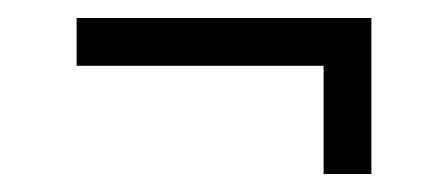

<svg xmlns="http://www.w3.org/2000/svg" viewBox="-20 -441 497 213"><path d="M392 -248V-421H65V-368H339V-248Z"/></svg>

Font: Stint Ultra Condensed
Style: Regular
Weight: 400
Width: 1
Designer: Astigmatic (AOETI)
Foundry: Astigmatic (AOETI)
Version: Version 1.000